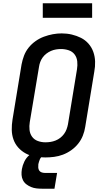

<svg xmlns="http://www.w3.org/2000/svg" viewBox="-20 -949 640 1167"><path d="M255 8Q224 8 193.5 3Q163 -2 137 -16Q111 -30 91.5 -51.5Q72 -73 62 -101Q52 -129 51.5 -160Q51 -191 56 -222L111 -557Q116 -584 126 -610.5Q136 -637 154 -659.5Q172 -682 196 -699Q220 -716 247 -726Q274 -736 301 -741Q328 -746 355 -746Q387 -746 416.5 -739Q446 -732 472 -719Q498 -706 517.5 -684Q537 -662 547 -634Q557 -606 558 -575Q559 -544 553 -513L498 -178Q494 -151 483.5 -124.5Q473 -98 455 -75.5Q437 -53 413 -36Q389 -19 362.5 -9Q336 1 308.5 4.5Q281 8 255 8ZM256 -84Q272 -84 287.5 -86.5Q303 -89 318 -95Q333 -101 346 -111Q359 -121 369 -134.5Q379 -148 384.5 -163Q390 -178 393 -193L448 -528Q452 -552 449.5 -576Q447 -600 433.5 -618Q420 -636 397.5 -643.5Q375 -651 351 -651Q336 -651 320.5 -648.5Q305 -646 290 -639.5Q275 -633 262 -623Q249 -613 239.5 -600Q230 -587 224.5 -572Q219 -557 217 -542L161 -207Q157 -183 159.5 -159.5Q162 -136 175 -118Q188 -100 210 -92Q232 -84 256 -84ZM236 198Q218 198 201 196Q184 194 168.5 187.5Q153 181 140 171Q127 161 119.5 146Q112 131 111 114Q110 97 113 79Q117 56 128 33Q139 10 158.5 -6.5Q178 -23 202 -30Q226 -37 250 -37L244 0Q236 0 230.5 6.5Q225 13 222 20Q219 27 217 34Q215 41 213 49Q212 59 212.5 69Q213 79 218 87Q223 95 232.5 98.5Q242 102 252 102H327L311 198ZM240 -841V-929H540V-841Z"/></svg>

Font: Iosevka Curly SmBdEx
Style: Italic
Weight: 600
Width: 7
Italic angle: -9°
Monospace: yes
Designer: Belleve Invis
Foundry: Belleve Invis
Version: Version 11.1.0; ttfautohint (v1.8.3)